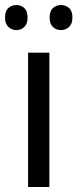

<svg xmlns="http://www.w3.org/2000/svg" viewBox="-34 -746 309 766"><path d="M163 0H78V-536H163ZM-14 -676Q-14 -702 -0.5 -714Q13 -726 31 -726Q50 -726 63 -714Q76 -702 76 -676Q76 -651 63 -638.5Q50 -626 31 -626Q13 -626 -0.5 -638.5Q-14 -651 -14 -676ZM164 -676Q164 -702 177.5 -714Q191 -726 209 -726Q228 -726 241.5 -714Q255 -702 255 -676Q255 -651 241.5 -638.5Q228 -626 209 -626Q190 -626 177 -638.5Q164 -651 164 -676Z"/></svg>

Font: Noto Sans Hebrew SemiCondensed
Style: Regular
Weight: 400
Width: 4
Designer: Monotype Design Team
Foundry: Monotype Imaging Inc.
Version: Version 2.003